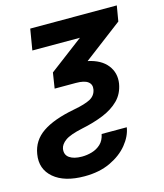

<svg xmlns="http://www.w3.org/2000/svg" viewBox="-119 -631 797 933"><g transform="rotate(-15 279.0 -165.0)"><path d="M121.1 -545.9H556.6L543.5 -468.3L349.6 -321.3Q415 -307.6 446 -268.1Q477.1 -228.5 468.8 -175.8Q460.4 -127 428.7 -95.2Q397 -63.5 348.4 -43.7Q299.8 -23.9 240.2 -11.7Q176.3 2 151.9 19.8Q127.4 37.6 123.5 59.6Q119.1 89.4 141.1 104.7Q163.1 120.1 203.6 120.1Q229 120.1 254.2 112.8Q279.3 105.5 298.3 87.9Q317.4 70.3 323.7 38.6H450.2Q443.4 82 410.2 122.8Q377 163.6 321.5 189.7Q266.1 215.8 191.4 215.8Q90.3 215.8 37.1 170.4Q-16.1 125 -3.9 51.8Q6.8 -14.2 63 -52.5Q119.1 -90.8 224.1 -110.8Q282.2 -121.6 309.1 -136.2Q335.9 -150.9 341.3 -180.7Q345.7 -205.6 327.4 -219.5Q309.1 -233.4 267.1 -233.4H160.2L172.4 -311.5L342.8 -440.4H103.5Z"/></g></svg>

Font: Inter Semi Bold
Style: Italic
Weight: 600
Italic angle: -9.39999°
Designer: Rasmus Andersson
Foundry: rsms
Version: Version 4.000;git-3c8e0fc